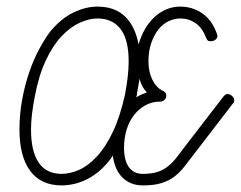

<svg xmlns="http://www.w3.org/2000/svg" viewBox="-20 -570 730 582"><path d="M637 -469Q639 -464 639 -461Q639 -455 633.5 -450Q628 -445 618 -445Q612 -445 609.5 -447.5Q607 -450 604 -457Q593 -486 572.5 -500Q552 -514 527 -514Q509 -514 491.5 -506Q474 -498 460.5 -481Q447 -464 438.5 -439.5Q430 -415 430 -384Q430 -352 442 -328Q454 -304 473 -295Q484 -290 484 -281Q484 -272 478.5 -267Q473 -262 465 -262Q441 -262 421 -251Q401 -240 386.5 -221.5Q372 -203 364 -177.5Q356 -152 356 -122Q356 -84 370.5 -63.5Q385 -43 413 -43Q440 -43 458 -49Q476 -55 490 -66.5Q504 -78 516 -93.5Q528 -109 543 -129L657 -277Q663 -285 670 -285Q677 -285 683.5 -279Q690 -273 690 -266Q690 -259 685 -255L572 -108Q554 -85 540 -66.5Q526 -48 509 -35Q492 -22 469.5 -15Q447 -8 413 -8Q376 -8 352 -31Q328 -54 322 -98Q305 -73 285.5 -55.5Q266 -38 245.5 -27.5Q225 -17 205 -12.5Q185 -8 167 -8Q104 -8 71.5 -52Q39 -96 39 -177Q39 -223 47 -267Q55 -311 68.5 -350.5Q82 -390 99 -421.5Q116 -453 132 -474Q165 -514 202.5 -532Q240 -550 275 -550Q328 -550 359 -520Q390 -490 400 -435Q407 -460 419 -481Q431 -502 447.5 -517.5Q464 -533 484 -541.5Q504 -550 526 -550Q563 -550 592.5 -530Q622 -510 637 -469ZM167 -43Q192 -43 219.5 -55Q247 -67 273.5 -95.5Q300 -124 322 -170Q344 -216 359 -284Q364 -311 367 -336Q370 -361 370 -384Q370 -450 345.5 -482Q321 -514 275 -514Q250 -514 221.5 -501Q193 -488 166.5 -460Q140 -432 118.5 -386Q97 -340 85 -275Q80 -249 77 -224.5Q74 -200 74 -177Q74 -112 97 -77.5Q120 -43 167 -43ZM396 -291 395 -283Q394 -279 393 -275Q408 -284 425 -290Q409 -307 403 -331Q401 -321 399.5 -311Q398 -301 396 -291Z"/></svg>

Font: Gruenewald VA
Style: Regular
Weight: 400
Designer: Peter Wiegel
Foundry: Peter Wiegel, nach dem Schriftentwurf von Dr. H. Gr¸newald
Version: Version 0.007